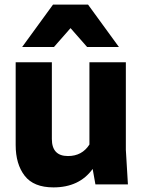

<svg xmlns="http://www.w3.org/2000/svg" viewBox="-20 -800 620 833"><path d="M212 13Q126 13 87 -37.5Q48 -88 48 -171V-530H205V-197Q205 -123 275 -123Q336 -123 368 -173V-530H526V-150L535 0H394L382 -67Q324 13 212 13ZM496 -596H358L286 -678L214 -596H76L210 -780H362Z"/></svg>

Font: Tanohe Sans
Style: Bold
Weight: 700
Designer: Village Type and Design LLC & Cristiano Sobral
Foundry: Cooper Hewitt Smithsonian Design Museum
Version: Version 1.00;September 29, 2021;FontCreator 13.0.0.2655 64-b